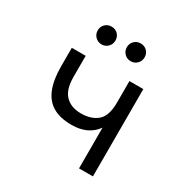

<svg xmlns="http://www.w3.org/2000/svg" viewBox="-162 -839 941 973"><g transform="rotate(30 308.0 -352.5)"><path d="M431.2 0V-238.5Q408.4 -205.9 372.2 -188.8Q336 -171.8 287.2 -171.8Q219.9 -171.8 177.2 -197.1Q134.6 -222.4 114.3 -273.9Q94 -325.5 94 -404V-511H175.2V-387.5Q175.2 -313.2 208.5 -279.6Q241.8 -246 300 -246Q360.2 -246 395.8 -276.8Q431.2 -307.5 431.2 -385.5V-511H512.5V0ZM215.2 -601.2Q193.5 -601.2 178.5 -616.4Q163.5 -631.5 163.5 -653.2Q163.5 -675.6 178.5 -690.3Q193.5 -705 215.2 -705Q237.8 -705 252.5 -690.3Q267.2 -675.6 267.2 -653.2Q267.2 -631.5 252.5 -616.4Q237.8 -601.2 215.2 -601.2ZM385.8 -601.2Q364 -601.2 349 -616.4Q334 -631.5 334 -653.2Q334 -675.6 349 -690.3Q364 -705 385.8 -705Q408.2 -705 423 -690.3Q437.8 -675.6 437.8 -653.2Q437.8 -631.5 423 -616.4Q408.2 -601.2 385.8 -601.2Z"/></g></svg>

Font: Overpass Mono Light
Style: Regular
Weight: 300
Monospace: yes
Designer: Delve Withrington, Dave Bailey
Foundry: Delve Fonts LLC
Version: Version 4.000